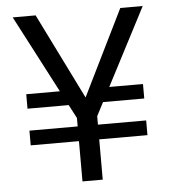

<svg xmlns="http://www.w3.org/2000/svg" viewBox="-51 -747 703 793"><g transform="rotate(-5 300.5 -350.0)"><path d="M59 -167V-228H543V-167ZM272 -319H59V-379H262ZM343 -319 353 -379H543V-319ZM259 0V-263L31 -700H126L314 -320H290L477 -700H570L343 -263V0Z"/></g></svg>

Font: DM Sans 28pt
Style: Regular
Weight: 400
Version: Version 4.004;gftools[0.9.30]